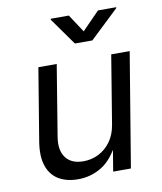

<svg xmlns="http://www.w3.org/2000/svg" viewBox="-85 -830 763 905"><g transform="rotate(-10 296.0 -377.0)"><path d="M216.3 6.8Q161.6 6.8 123.8 -15.6Q85.9 -38.1 70.1 -84Q54.2 -129.9 65.4 -199.2L122.6 -545.9H210.4L154.8 -206.5Q144.5 -144 171.1 -108.2Q197.8 -72.3 255.4 -72.3Q293.9 -72.3 327.9 -89.1Q361.8 -106 385.7 -138.7Q409.7 -171.4 417.5 -218.8L471.2 -545.9H559.6L469.2 0H384.3L406.2 -132.3H418Q380.4 -55.7 328.6 -24.4Q276.9 6.8 216.3 6.8ZM306.2 -760.7 362.3 -675.3 445.8 -760.7H533.2L532.2 -756.3L395 -626H311.5L218.8 -756.3L219.7 -760.7Z"/></g></svg>

Font: Adwaita Sans
Style: Italic
Weight: 400
Italic angle: -9.39999°
Designer: Rasmus Andersson
Foundry: rsms
Version: Version 4.001;git-9221beed3